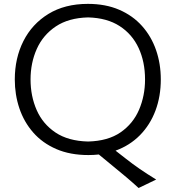

<svg xmlns="http://www.w3.org/2000/svg" viewBox="-20 -777 892 976"><path d="M429.7 11.2Q336.4 11.2 266.1 -19.3Q195.8 -49.8 148.9 -103.3Q102.1 -156.7 78.6 -226.1Q55.2 -295.4 55.2 -373Q55.2 -481.4 99.1 -568.4Q143.1 -655.3 226.3 -706.3Q309.6 -757.3 426.8 -757.3Q516.6 -757.3 585.7 -727.5Q654.8 -697.8 701.9 -645Q749 -592.3 773.2 -522.7Q797.4 -453.1 797.4 -373Q797.4 -287.1 770.3 -214.8Q743.2 -142.6 691.7 -90.1Q640.1 -37.6 567.4 -11.2L618.7 28.8Q652.8 55.7 689.5 81.1Q726.1 106.4 773.9 135.7L684.6 178.7Q654.3 150.9 621.3 123Q588.4 95.2 554.7 67.9L482.4 8.3Q456.5 11.2 429.7 11.2ZM427.7 -57.6Q528.8 -60.1 592.8 -104.2Q656.7 -148.4 687 -219.5Q717.3 -290.5 717.3 -373Q717.3 -462.4 684.8 -532.7Q652.3 -603 588.1 -644.5Q523.9 -686 427.7 -688.5Q328.6 -686 263.7 -642.6Q198.7 -599.1 167 -528.3Q135.3 -457.5 135.3 -373Q135.3 -288.6 166.3 -217.8Q197.3 -147 262 -103.5Q326.7 -60.1 427.7 -57.6Z"/></svg>

Font: Pinar-FD Regular
Style: FD-Regular
Weight: 400
Designer: Amin Abedi
Version: Version 3.000